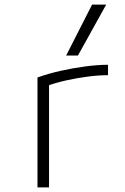

<svg xmlns="http://www.w3.org/2000/svg" viewBox="-20 -810 540 830"><path d="M142 -475Q189 -492 243 -504Q297 -516 350 -523Q403 -530 447 -530V-485Q407 -485 360.5 -479Q314 -473 266.5 -462.5Q219 -452 179 -437L192 -462V0H142ZM317 -570H266L378 -790H439Z"/></svg>

Font: M PLUS Code Latin Light
Style: Regular
Weight: 300
Designer: Coji Morishita
Foundry: UNDERFOREST DESIGN
Version: Version 1.002; ttfautohint (v1.8.3)